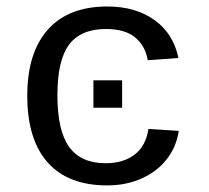

<svg xmlns="http://www.w3.org/2000/svg" viewBox="-20 -558 640 588"><path d="M63.5 -264.6Q63.5 -396.5 126.5 -467.3Q189.5 -538.1 308.6 -538.1Q396 -538.1 453.6 -496.3Q511.2 -454.6 526.4 -380.4L432.6 -373.5Q424.8 -418 393.6 -443.6Q362.3 -469.2 304.7 -469.2Q227.5 -469.2 191.7 -421.4Q155.8 -373.5 155.8 -266.6Q155.8 -158.2 191.7 -108.2Q227.5 -58.1 304.2 -58.1Q356.9 -58.1 391.6 -84Q426.3 -109.9 434.6 -163.1L527.3 -157.2Q521 -110.4 491.9 -72Q462.9 -33.7 415 -12Q367.2 9.8 308.1 9.8Q188.5 9.8 126 -60.5Q63.5 -130.9 63.5 -264.6ZM266.1 -228V-312H354V-228Z"/></svg>

Font: Courier New
Style: Regular
Weight: 400
Designer: Steve Matteson
Foundry: Ascender Corporation
Version: Version 2.00.3